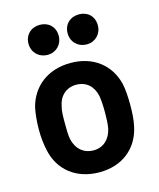

<svg xmlns="http://www.w3.org/2000/svg" viewBox="-111 -808 743 896"><g transform="rotate(-15 260.5 -360.5)"><path d="M259 8C370 8 448 -56 469 -156C476 -186 478 -222 478 -258C478 -295 476 -334 469 -364C445 -459 368 -520 259 -520C149 -520 71 -459 46 -363C40 -335 36 -296 36 -256C36 -220 40 -184 47 -154C68 -56 147 8 259 8ZM93 -657C93 -615 124 -584 167 -584C208 -584 239 -615 239 -657C239 -700 209 -729 167 -729C124 -729 93 -700 93 -657ZM161 -256C161 -288 161 -315 167 -335C175 -382 209 -415 258 -415C307 -415 340 -384 350 -335C353 -315 355 -289 355 -256C355 -228 354 -201 350 -179C340 -131 307 -98 259 -98C209 -98 175 -130 165 -179C161 -200 161 -227 161 -256ZM282 -657C282 -615 313 -584 356 -584C397 -584 428 -615 428 -657C428 -700 398 -729 356 -729C313 -729 282 -700 282 -657Z"/></g></svg>

Font: Vanilla Cream
Style: Bold
Weight: 700
Designer: Jeremy Tribby, Jinavaṁso
Foundry: Tribby Type
Version: Version 1.422;Glyphs 3.1.2 (3151)